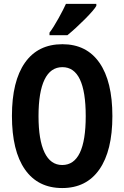

<svg xmlns="http://www.w3.org/2000/svg" viewBox="-20 -951 635 981"><path d="M554.2 -357.9Q554.2 -180.7 487.8 -85.4Q421.4 9.8 297.9 9.8Q173.8 9.8 107.4 -85.2Q41 -180.2 41 -358.9Q41 -536.1 107.4 -630.6Q173.8 -725.1 298.8 -725.1Q422.4 -725.1 488.3 -630.1Q554.2 -535.2 554.2 -357.9ZM176.8 -357.9Q176.8 -235.8 207.5 -171.9Q238.3 -107.9 297.9 -107.9Q418 -107.9 418 -357.9Q418 -607.9 298.8 -607.9Q238.3 -607.9 207.5 -544.2Q176.8 -480.5 176.8 -357.9ZM232.9 -771V-784.2Q252.9 -810.1 279.3 -857.9Q305.7 -905.8 316.9 -931.2H472.2V-920.9Q460.4 -899.9 414.1 -853.3Q367.7 -806.6 324.2 -771Z"/></svg>

Font: TypoPRO Open Sans Condensed
Style: Bold
Weight: 700
Width: 3
Foundry: Ascender Corporation
Version: Version 1.11